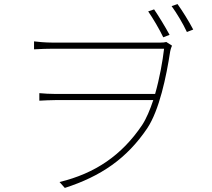

<svg xmlns="http://www.w3.org/2000/svg" viewBox="-20 -870 1040 942"><path d="M736 -824 707 -814C730 -781 762 -727 781 -687L812 -699C791 -738 758 -792 736 -824ZM851 -850 822 -840C846 -807 877 -756 897 -713L928 -725C906 -767 874 -818 851 -850ZM147 -667V-628C186 -630 210 -631 239 -631C310 -631 724 -631 785 -631C778 -570 763 -486 741 -409H254C222 -409 198 -411 173 -413V-376C198 -377 222 -379 254 -379H732C716 -331 698 -288 677 -256C578 -109 447 -19 272 23L298 52C475 -5 602 -92 702 -240C762 -330 796 -494 815 -618C818 -633 822 -641 824 -646L796 -664C789 -662 779 -661 765 -661C721 -661 310 -661 239 -661C200 -661 163 -665 147 -667Z"/></svg>

Font: Harano Aji Gothic CN ExtraLight
Style: Regular
Weight: 250
Foundry: Masamichi Hosoda
Version: HaranoAjiGothicCN-ExtraLight version 20230610;ttx 4.39.4